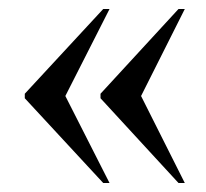

<svg xmlns="http://www.w3.org/2000/svg" viewBox="-20 -483 456 426"><path d="M376 -77 203 -265V-275L376 -463H390L293 -270L390 -77ZM209 -77 35 -265V-275L209 -463H223L125 -270L223 -77Z"/></svg>

Font: Noto Serif Display ExtraCondensed Medium
Style: Regular
Weight: 500
Width: 2
Designer: Monotype Design Team
Foundry: Monotype Imaging Inc.
Version: Version 2.009